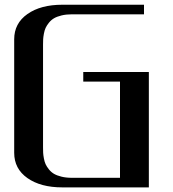

<svg xmlns="http://www.w3.org/2000/svg" viewBox="-20 -812 748 832"><path d="M340.8 -458.5V-500H625V0H250Q156.2 0 98.9 -40.3Q41.5 -80.6 41.5 -149.9V-641.6Q41.5 -710.9 98.9 -751.2Q156.2 -791.5 250 -791.5H604V-750H291.5Q266.6 -750 246.6 -745.1Q226.6 -740.2 213.9 -732.7Q201.2 -725.1 191.9 -713.4Q182.6 -701.7 177.7 -691.2Q172.9 -680.7 170.2 -666Q167.5 -651.4 167 -641.6Q166.5 -631.8 166.5 -618.7V-172.9Q166.5 -159.7 167 -149.9Q167.5 -140.1 170.2 -125.5Q172.9 -110.8 177.7 -100.3Q182.6 -89.8 191.9 -78.1Q201.2 -66.4 213.9 -58.8Q226.6 -51.3 246.6 -46.4Q266.6 -41.5 291.5 -41.5H500V-458.5Z"/></svg>

Font: Gputeks
Style: Bold
Weight: 600
Width: 8
Version: Version 0.9